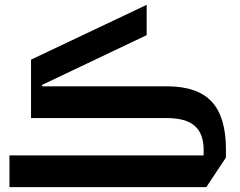

<svg xmlns="http://www.w3.org/2000/svg" viewBox="-20 -772 989 792"><path d="M19 -131H820V-153Q820 -221 783 -253Q746 -285 668 -285H108V-526L585 -752V-627L154 -422V-416H668Q794 -416 853 -353Q912 -290 912 -156V-122L831 0H19Z"/></svg>

Font: IBM Plex Sans Arabic SmBld
Style: Regular
Weight: 600
Designer: Mike Abbink, Paul van der Laan, Pieter van Rosmalen, Wael Morcos, Khajak Apelian
Foundry: Bold Monday
Version: Version 1.005